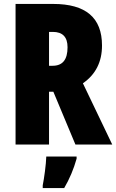

<svg xmlns="http://www.w3.org/2000/svg" viewBox="-20 -734 590 975"><path d="M250 -714H59V0H229V-268H251L363 0H550L401 -311C466 -356 498 -420 498 -503C498 -644 416 -714 250 -714ZM248 -572C298 -572 323 -546 323 -494C323 -431 298 -400 247 -400H229V-572ZM369 72V61H215C214 101 204 173 197 207V221H306C333 175 354 125 369 72Z"/></svg>

Font: Noto Sans Arabic ExtCond Blk
Style: Regular
Weight: 900
Width: 2
Designer: Monotype Design Team, Nadine Chahine, Nizar Qandah and Khaled Hosny
Foundry: Monotype Imaging Inc.
Version: Version 2.012